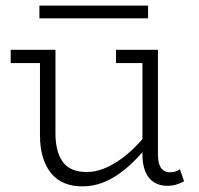

<svg xmlns="http://www.w3.org/2000/svg" viewBox="-20 -648 708 682"><path d="M272 14Q237 14 209 2.5Q181 -9 162 -32Q143 -55 132.5 -89Q122 -123 122 -168V-471H177V-174Q177 -142 183.5 -116.5Q190 -91 203 -73Q216 -55 237.5 -46Q259 -37 288 -37Q317 -37 346 -48Q375 -59 404 -79Q433 -99 461 -127Q489 -155 515 -189V-142Q488 -108 460 -79.5Q432 -51 402 -30Q372 -9 340 2.5Q308 14 272 14ZM18 -424V-471H159V-424ZM574 12Q547 12 527 -0.5Q507 -13 496.5 -38Q486 -63 486 -98V-471H541V-100Q541 -66 552.5 -51Q564 -36 582 -36Q594 -36 602.5 -38.5Q611 -41 619 -47L634 -4Q621 3 606.5 7.5Q592 12 574 12ZM392 -424V-471H530V-424ZM506 -628V-583H120V-628Z"/></svg>

Font: BioRhyme ExtraBold Light
Style: Regular
Weight: 300
Version: Version 1.600;gftools[0.9.33]